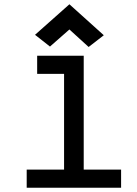

<svg xmlns="http://www.w3.org/2000/svg" viewBox="-20 -879 640 899"><path d="M280 0V-591L338 -533H154V-618H372V0ZM105 0V-85H547V0ZM395 -659 305 -741 214 -661 144 -716 305 -859 466 -714Z"/></svg>

Font: Victor Mono SemiBold
Style: Regular
Weight: 600
Monospace: yes
Designer: Rune Bjørnerås
Version: Version 1.561;gftools[0.9.30]